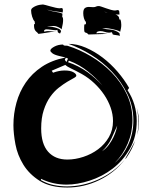

<svg xmlns="http://www.w3.org/2000/svg" viewBox="-20 -801 681 858"><path d="M262 -602Q263 -597 273 -597H275Q281 -597 283 -596Q335 -580 386.5 -549.5Q438 -519 479.5 -476.5Q521 -434 546.5 -380Q572 -326 572 -264Q572 -210 551 -160Q530 -110 493 -73Q531 -106 553.5 -155.5Q576 -205 576 -262Q576 -326 549 -381.5Q522 -437 480 -481Q438 -525 386.5 -556.5Q335 -588 286 -605Q324 -605 363.5 -588Q403 -571 439 -543.5Q475 -516 505.5 -480.5Q536 -445 557 -408L550 -398Q570 -368 580.5 -333Q591 -298 591 -261Q591 -190 560.5 -136.5Q530 -83 483.5 -47.5Q437 -12 381.5 6Q326 24 277 24Q249 24 220.5 18Q192 12 163 -2V4Q191 20 220.5 26Q250 32 279 32Q351 32 420.5 0.5Q490 -31 538 -88Q492 -29 423.5 4Q355 37 281 37Q205 37 158 7.5Q111 -22 84.5 -65Q58 -108 49 -156Q40 -204 40 -242Q40 -293 53.5 -342Q67 -391 95 -432Q123 -473 167 -502.5Q211 -532 273 -544L244 -551Q223 -556 214 -563Q205 -570 205 -575Q205 -583 222.5 -592.5Q240 -602 262 -602ZM217 -476Q244 -486 269 -486Q294 -486 307.5 -478.5Q321 -471 321 -463Q321 -458 309.5 -452Q298 -446 280.5 -435.5Q263 -425 242.5 -409Q222 -393 204.5 -368.5Q187 -344 175.5 -309Q164 -274 164 -227Q164 -158 195 -123Q226 -88 281 -88Q316 -88 352.5 -100Q389 -112 418.5 -134Q448 -156 466.5 -188Q485 -220 485 -260Q485 -290 474.5 -320Q464 -350 445.5 -377.5Q427 -405 401.5 -429Q376 -453 346 -470Q317 -486 298.5 -494.5Q280 -503 272 -511Q264 -507 249.5 -501.5Q235 -496 211 -485ZM284 -523Q330 -508 372 -478Q408 -451 438 -419Q409 -453 375 -480Q336 -512 288 -530ZM478 -182Q463 -150 436 -125Q454 -137 466.5 -154Q479 -171 487 -188Q495 -205 499 -219Q502 -232 504 -240Q493 -214 478 -182ZM545 -96Q544 -94 542 -92Q541 -91 540 -91Q539 -91 545 -101.5Q551 -112 559.5 -126.5Q568 -141 576 -157Q583 -169 586 -178Q572 -135 545 -96ZM601 -258Q601 -242 599 -226.5Q597 -211 592 -198Q599 -223 599 -254Q599 -277 595 -299Q592 -318 587 -336Q592 -318 596 -300Q601 -280 601 -258ZM284 -539 275 -543Q274 -541 272 -539Q270 -537 270 -535Q270 -533 272.5 -529.5Q275 -526 277 -524ZM444 -412Q441 -416 438 -419Q441 -415 444 -412ZM586 -178Q587 -180 587 -182Q587 -180 586 -178ZM588 -184Q587 -183 587 -182Q587 -183 588 -184ZM518 -714Q520 -709 521 -702.5Q522 -696 522 -690Q522 -681 520.5 -674Q519 -667 517 -659L514 -661Q509 -664 500 -666.5Q491 -669 482 -671Q473 -673 465 -674Q457 -675 454 -675Q449 -675 445 -674.5Q441 -674 436 -674Q456 -670 475.5 -668.5Q495 -667 514 -653V-650Q514 -647 515 -645Q516 -643 516 -642L515 -641Q509 -643 499.5 -644Q490 -645 484 -647L480 -657Q472 -655 468 -655Q458 -655 448 -658.5Q438 -662 428 -662Q423 -662 417 -660Q411 -658 411 -652Q416 -653 420 -653H430Q440 -653 449 -651Q455 -650 461 -649H455H443Q425 -649 412.5 -648Q400 -647 381 -647H375Q370 -653 366.5 -654Q363 -655 360.5 -656Q358 -657 357 -661Q356 -665 356 -677Q356 -683 356.5 -688Q357 -693 361 -693L364 -692V-703Q358 -709 355 -720Q352 -731 352 -742Q352 -759 359 -764.5Q366 -770 377 -770Q382 -770 387 -769.5Q392 -769 397 -769Q405 -769 409 -771.5Q413 -774 422 -774Q425 -774 434 -771Q443 -768 454 -764Q465 -760 476 -757Q487 -754 494 -754Q497 -754 500 -755Q503 -756 505 -756Q512 -756 513 -749.5Q514 -743 514 -736H503H496Q503 -734 507 -730Q513 -725 513 -714ZM261 -723Q262 -719 262 -712Q262 -703 260.5 -694.5Q259 -686 257 -678L255 -669L254 -671Q251 -675 240 -680Q229 -685 221 -685Q219 -685 214.5 -684.5Q210 -684 205 -684Q200 -684 195.5 -683.5Q191 -683 190 -683Q196 -682 205.5 -681.5Q215 -681 224.5 -678.5Q234 -676 242 -672.5Q250 -669 253 -662Q249 -651 248 -651L243 -654Q242 -655 239 -656L236 -668Q234 -666 229 -666Q227 -666 221 -666.5Q215 -667 208.5 -668Q202 -669 196.5 -669.5Q191 -670 188 -670Q181 -670 177 -665Q178 -663 178 -659Q185 -662 194 -662Q197 -662 202.5 -661.5Q208 -661 215 -660.5Q222 -660 227.5 -659Q233 -658 236 -657Q228 -659 223 -659Q217 -659 208 -658Q199 -657 189 -655L170 -652Q161 -651 155 -650H151Q148 -655 144.5 -657.5Q141 -660 138 -664Q135 -668 133.5 -673.5Q132 -679 132 -690Q132 -694 136 -694L135 -705Q128 -712 123.5 -727Q119 -742 119 -754Q119 -761 125.5 -766Q132 -771 140.5 -774.5Q149 -778 158 -779.5Q167 -781 172 -781Q174 -781 183.5 -778.5Q193 -776 205 -772.5Q217 -769 228.5 -766.5Q240 -764 246 -764Q248 -764 251 -764.5Q254 -765 256 -765Q261 -765 261 -754Q261 -752 260.5 -749.5Q260 -747 260 -745Q247 -748 225 -750.5Q203 -753 189 -759Q196 -755 205.5 -752.5Q215 -750 225 -748.5Q235 -747 244 -745Q253 -743 259 -740Q259 -736 258.5 -732Q258 -728 258 -724ZM445 -750Q453 -745 461 -743L465 -742Q463 -743 461 -743Q454 -746 445 -750ZM468 -648Q465 -648 462 -649Q465 -648 468 -648Z"/></svg>

Font: Finger Paint
Style: Regular
Weight: 400
Designer: Ralph du Carrois
Foundry: Ralph du Carrois
Version: Version 1.002